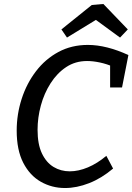

<svg xmlns="http://www.w3.org/2000/svg" viewBox="-20 -936 666 966"><path d="M307 10Q241 10 185.5 -21.5Q130 -53 97 -117Q64 -181 64 -279Q64 -361 89 -438.5Q114 -516 161 -577.5Q208 -639 274 -674.5Q340 -710 422 -710Q469 -710 520.5 -697Q572 -684 626 -659L594 -496H534V-616L552 -599Q518 -614 483 -621.5Q448 -629 418 -629Q359 -629 313 -598.5Q267 -568 234.5 -517Q202 -466 185.5 -405Q169 -344 169 -283Q169 -210 191 -164Q213 -118 249.5 -96Q286 -74 331 -74Q375 -74 422.5 -94Q470 -114 515 -152L549 -88Q491 -39 428.5 -14.5Q366 10 307 10ZM317 -747 289 -788 442 -911 500 -916 623 -788 584 -747 432 -858 497 -857Z"/></svg>

Font: Bitter Thin Medium
Style: Italic
Weight: 500
Italic angle: -9°
Version: Version 3.021